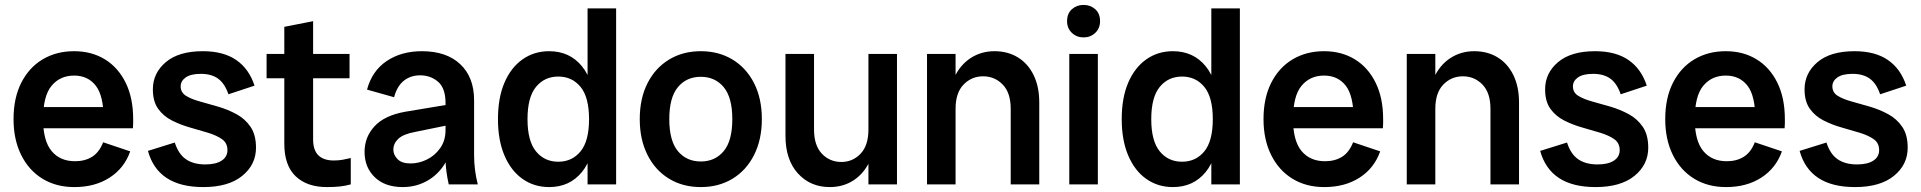

<svg xmlns="http://www.w3.org/2000/svg" viewBox="-20 -749 7804 780"><path d="M282 11Q208 11 152.5 -23Q97 -57 66 -119.5Q35 -182 35 -265Q35 -351 66.5 -413Q98 -475 153.5 -508Q209 -541 281 -541Q352 -541 406 -508Q460 -475 490.5 -413Q521 -351 521 -265Q521 -256 521 -248Q521 -240 520 -228H117V-314H434L401 -265Q401 -360 369 -401Q337 -442 281 -442Q224 -442 189.5 -400.5Q155 -359 155 -265Q155 -177 189.5 -135.5Q224 -94 285 -94Q325 -94 354 -112Q383 -130 399 -171L509 -134Q485 -66 425.5 -27.5Q366 11 282 11Z M806 11Q713 11 657 -26Q601 -63 581 -136L690 -170Q705 -123 735.5 -102Q766 -81 814 -81Q857 -81 880.5 -96.5Q904 -112 904 -139Q904 -168 882 -183.5Q860 -199 825.5 -209.5Q791 -220 752 -231Q713 -242 678.5 -259.5Q644 -277 622.5 -307Q601 -337 601 -386Q601 -452 653.5 -496.5Q706 -541 804 -541Q888 -541 940 -505Q992 -469 1014 -401L908 -366Q893 -410 866 -429.5Q839 -449 796 -449Q755 -449 734.5 -434.5Q714 -420 714 -398Q714 -373 736 -359.5Q758 -346 793 -336.5Q828 -327 867 -315.5Q906 -304 941 -285Q976 -266 998 -233.5Q1020 -201 1020 -149Q1020 -80 964 -34.5Q908 11 806 11Z M1308 11Q1227 11 1181 -33Q1135 -77 1135 -165V-640L1252 -663V-183Q1252 -139 1273.5 -118Q1295 -97 1336 -97Q1355 -97 1372 -100Q1389 -103 1405 -107V0Q1384 6 1361 8.5Q1338 11 1308 11ZM1063 -431V-530H1400V-431Z M1803 0Q1797 -26 1793.5 -53Q1790 -80 1790 -106V-330Q1790 -391 1759.5 -417Q1729 -443 1687 -443Q1648 -443 1620.5 -421Q1593 -399 1581 -354L1471 -385Q1492 -462 1551.5 -501.5Q1611 -541 1694 -541Q1794 -541 1850 -488Q1906 -435 1906 -342V-118Q1906 -59 1921 0ZM1616 11Q1544 11 1502.5 -29Q1461 -69 1461 -132Q1461 -192 1501.5 -236Q1542 -280 1626 -295L1818 -327V-244L1666 -213Q1618 -204 1598 -185Q1578 -166 1578 -141Q1578 -120 1595 -102.5Q1612 -85 1648 -85Q1682 -85 1714.5 -101Q1747 -117 1768.5 -147.5Q1790 -178 1790 -221H1823Q1823 -150 1795 -97.5Q1767 -45 1720 -17Q1673 11 1616 11Z M2211 11Q2150 11 2103 -22Q2056 -55 2029.5 -117Q2003 -179 2003 -265Q2003 -352 2029.5 -413.5Q2056 -475 2103 -508Q2150 -541 2211 -541Q2294 -541 2344 -480Q2394 -419 2394 -307V-223Q2394 -111 2344 -50Q2294 11 2211 11ZM2248 -92Q2304 -92 2338.5 -134Q2373 -176 2373 -265Q2373 -354 2338.5 -396Q2304 -438 2248 -438Q2192 -438 2157.5 -396Q2123 -354 2123 -265Q2123 -176 2157.5 -134Q2192 -92 2248 -92ZM2367 0V-128L2383 -265L2367 -400V-715H2483V0Z M2827 11Q2754 11 2698 -23Q2642 -57 2610.5 -119.5Q2579 -182 2579 -265Q2579 -349 2610.5 -411Q2642 -473 2698 -507Q2754 -541 2827 -541Q2900 -541 2956 -507Q3012 -473 3043.5 -411Q3075 -349 3075 -265Q3075 -182 3043.5 -119.5Q3012 -57 2956 -23Q2900 11 2827 11ZM2827 -93Q2885 -93 2920 -135Q2955 -177 2955 -265Q2955 -353 2920 -395Q2885 -437 2827 -437Q2769 -437 2734 -395Q2699 -353 2699 -265Q2699 -177 2734 -135Q2769 -93 2827 -93Z M3351 11Q3272 11 3221.5 -44.5Q3171 -100 3171 -197V-530H3287V-223Q3287 -158 3319 -124.5Q3351 -91 3398 -91Q3444 -91 3476 -124.5Q3508 -158 3508 -223H3539Q3539 -150 3515 -97.5Q3491 -45 3448.5 -17Q3406 11 3351 11ZM3508 0V-530H3624V0Z M4086 0V-307Q4086 -372 4053.5 -405.5Q4021 -439 3974 -439Q3927 -439 3894.5 -405.5Q3862 -372 3862 -307H3832Q3832 -380 3856 -432.5Q3880 -485 3923 -513Q3966 -541 4020 -541Q4074 -541 4115 -516Q4156 -491 4179 -444Q4202 -397 4202 -333V0ZM3746 0V-530H3862V0Z M4324 0V-530H4440V0ZM4382 -597Q4354 -597 4334.5 -615.5Q4315 -634 4315 -663Q4315 -694 4334.5 -711.5Q4354 -729 4382 -729Q4410 -729 4429.5 -711.5Q4449 -694 4449 -663Q4449 -634 4429.5 -615.5Q4410 -597 4382 -597Z M4745 11Q4684 11 4637 -22Q4590 -55 4563.5 -117Q4537 -179 4537 -265Q4537 -352 4563.5 -413.5Q4590 -475 4637 -508Q4684 -541 4745 -541Q4828 -541 4878 -480Q4928 -419 4928 -307V-223Q4928 -111 4878 -50Q4828 11 4745 11ZM4782 -92Q4838 -92 4872.5 -134Q4907 -176 4907 -265Q4907 -354 4872.5 -396Q4838 -438 4782 -438Q4726 -438 4691.5 -396Q4657 -354 4657 -265Q4657 -176 4691.5 -134Q4726 -92 4782 -92ZM4901 0V-128L4917 -265L4901 -400V-715H5017V0Z M5360 11Q5286 11 5230.5 -23Q5175 -57 5144 -119.5Q5113 -182 5113 -265Q5113 -351 5144.5 -413Q5176 -475 5231.5 -508Q5287 -541 5359 -541Q5430 -541 5484 -508Q5538 -475 5568.5 -413Q5599 -351 5599 -265Q5599 -256 5599 -248Q5599 -240 5598 -228H5195V-314H5512L5479 -265Q5479 -360 5447 -401Q5415 -442 5359 -442Q5302 -442 5267.5 -400.5Q5233 -359 5233 -265Q5233 -177 5267.5 -135.5Q5302 -94 5363 -94Q5403 -94 5432 -112Q5461 -130 5477 -171L5587 -134Q5563 -66 5503.5 -27.5Q5444 11 5360 11Z M6035 0V-307Q6035 -372 6002.5 -405.5Q5970 -439 5923 -439Q5876 -439 5843.5 -405.5Q5811 -372 5811 -307H5781Q5781 -380 5805 -432.5Q5829 -485 5872 -513Q5915 -541 5969 -541Q6023 -541 6064 -516Q6105 -491 6128 -444Q6151 -397 6151 -333V0ZM5695 0V-530H5811V0Z M6462 11Q6369 11 6313 -26Q6257 -63 6237 -136L6346 -170Q6361 -123 6391.5 -102Q6422 -81 6470 -81Q6513 -81 6536.5 -96.5Q6560 -112 6560 -139Q6560 -168 6538 -183.5Q6516 -199 6481.5 -209.5Q6447 -220 6408 -231Q6369 -242 6334.5 -259.5Q6300 -277 6278.5 -307Q6257 -337 6257 -386Q6257 -452 6309.5 -496.5Q6362 -541 6460 -541Q6544 -541 6596 -505Q6648 -469 6670 -401L6564 -366Q6549 -410 6522 -429.5Q6495 -449 6452 -449Q6411 -449 6390.5 -434.5Q6370 -420 6370 -398Q6370 -373 6392 -359.5Q6414 -346 6449 -336.5Q6484 -327 6523 -315.5Q6562 -304 6597 -285Q6632 -266 6654 -233.5Q6676 -201 6676 -149Q6676 -80 6620 -34.5Q6564 11 6462 11Z M6992 11Q6918 11 6862.5 -23Q6807 -57 6776 -119.5Q6745 -182 6745 -265Q6745 -351 6776.5 -413Q6808 -475 6863.5 -508Q6919 -541 6991 -541Q7062 -541 7116 -508Q7170 -475 7200.5 -413Q7231 -351 7231 -265Q7231 -256 7231 -248Q7231 -240 7230 -228H6827V-314H7144L7111 -265Q7111 -360 7079 -401Q7047 -442 6991 -442Q6934 -442 6899.5 -400.5Q6865 -359 6865 -265Q6865 -177 6899.5 -135.5Q6934 -94 6995 -94Q7035 -94 7064 -112Q7093 -130 7109 -171L7219 -134Q7195 -66 7135.5 -27.5Q7076 11 6992 11Z M7516 11Q7423 11 7367 -26Q7311 -63 7291 -136L7400 -170Q7415 -123 7445.5 -102Q7476 -81 7524 -81Q7567 -81 7590.5 -96.5Q7614 -112 7614 -139Q7614 -168 7592 -183.5Q7570 -199 7535.5 -209.5Q7501 -220 7462 -231Q7423 -242 7388.5 -259.5Q7354 -277 7332.5 -307Q7311 -337 7311 -386Q7311 -452 7363.5 -496.5Q7416 -541 7514 -541Q7598 -541 7650 -505Q7702 -469 7724 -401L7618 -366Q7603 -410 7576 -429.5Q7549 -449 7506 -449Q7465 -449 7444.5 -434.5Q7424 -420 7424 -398Q7424 -373 7446 -359.5Q7468 -346 7503 -336.5Q7538 -327 7577 -315.5Q7616 -304 7651 -285Q7686 -266 7708 -233.5Q7730 -201 7730 -149Q7730 -80 7674 -34.5Q7618 11 7516 11Z"/></svg>

Font: Radio Canada Big Medium
Style: Regular
Weight: 500
Designer: Étienne Aubert Bonn
Foundry: Coppers and Brasses
Version: Version 1.001